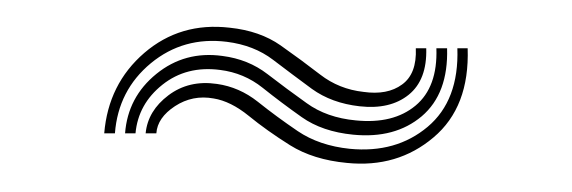

<svg xmlns="http://www.w3.org/2000/svg" viewBox="-20 -442 417 140"><path d="M56 -344.8Q59 -380.8 85.2 -403.4Q111.5 -426 147.5 -421.8Q169.5 -419.5 184.6 -408.9Q199.8 -398.2 213.5 -387.6Q227.2 -377 245 -375Q262.5 -372.5 273.2 -380.4Q284 -388.2 283.2 -406.8H290.8Q291.5 -383.8 278 -372.9Q264.5 -362 242.2 -364.5Q221.8 -366.8 207.4 -377.2Q193 -387.8 179.1 -398.4Q165.2 -409 145.5 -411.5Q113.8 -415.5 90 -395.9Q66.2 -376.2 63.8 -344.8ZM71.2 -344.8Q73.2 -371.2 94 -388.1Q114.8 -405 142.2 -401.2Q161 -398.8 175 -388Q189 -377.2 203.6 -366.8Q218.2 -356.2 239.5 -354.2Q266.8 -351.5 283 -365Q299.2 -378.5 298.2 -406.8H306Q307 -373.8 287.5 -357.2Q268 -340.8 237.5 -343.8Q215 -346 200 -356.6Q185 -367.2 171.5 -378Q158 -388.8 140.5 -391Q116 -394.2 98.4 -380.2Q80.8 -366.2 78.8 -344.8ZM86.2 -344.8Q87.8 -361.2 102.8 -372.5Q117.8 -383.8 138.2 -380.8Q154.5 -378.5 168 -367.8Q181.5 -357 197.1 -346.4Q212.8 -335.8 235 -333.5Q268.8 -330.2 291.8 -349.5Q314.8 -368.8 313.5 -406.8H321Q322.5 -364 296.1 -341.8Q269.8 -319.5 233 -323.2Q208.5 -325.5 191.5 -336.1Q174.5 -346.8 161.4 -357.5Q148.2 -368.2 135.8 -370.2Q120.5 -373 107.6 -364.6Q94.8 -356.2 94 -344.8Z"/></svg>

Font: Big Shoulders Inline Text Light
Style: Regular
Weight: 300
Designer: Patric King
Foundry: XO Type Co
Version: Version 1.000